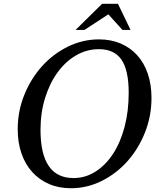

<svg xmlns="http://www.w3.org/2000/svg" viewBox="-20 -989 860 1019"><path d="M505 -780Q569 -780 620.5 -758Q672 -736 708.5 -695.5Q745 -655 764.5 -597.5Q784 -540 784 -469Q784 -373 749.5 -286Q715 -199 656 -133Q597 -67 519.5 -28.5Q442 10 356 10Q292 10 240 -12.5Q188 -35 151 -76Q114 -117 94 -174.5Q74 -232 74 -303Q74 -399 109 -485.5Q144 -572 203 -637.5Q262 -703 340.5 -741.5Q419 -780 505 -780ZM505 -728Q440 -728 383.5 -695Q327 -662 285 -604Q243 -546 219 -468Q195 -390 195 -300Q195 -44 370 -44Q433 -44 486.5 -78Q540 -112 579.5 -172Q619 -232 641 -315Q663 -398 663 -496Q663 -617 624.5 -672.5Q586 -728 505 -728ZM606 -969 673 -830H630L555 -913L428 -830H381L522 -969Z"/></svg>

Font: SVN-Libre Baskerville
Style: Italic
Weight: 400
Italic angle: -14°
Designer: Pablo Impallari, Rodrigo Fuenzalida
Foundry: Pablo Impallari, Rodrigo Fuenzalida
Version: Version 1.000; ttfautohint (v1.8.4)